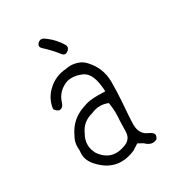

<svg xmlns="http://www.w3.org/2000/svg" viewBox="-164 -806 829 895"><g transform="rotate(-30 250.0 -358.0)"><path d="M315.9 -275.4Q319.8 -249.5 319.8 -227.1Q319.8 -204.6 317.9 -185.5Q316.9 -158.7 316.4 -127.4Q315.9 -103.5 301.3 -88.9Q291 -78.6 273.9 -73.2Q250.5 -64.5 229.5 -64.5Q180.2 -64.5 146 -112.3Q131.3 -138.2 131.3 -164.1Q131.3 -190.9 146.5 -216.8Q168.5 -267.6 224.1 -281.2Q248 -292 271.5 -292Q289.1 -292 307.1 -286.1L314.5 -283.2ZM77.1 -399.4Q76.2 -395 76.2 -392.6Q76.2 -390.1 76.2 -389.2Q76.2 -388.2 76.7 -387.2Q77.1 -386.2 77.6 -385.3Q79.1 -382.3 83 -378.9Q92.8 -369.6 101.1 -369.6Q108.4 -369.6 116.7 -376.5Q122.1 -383.3 125 -390.6Q133.3 -420.9 153.8 -441.4Q171.4 -459 198.2 -468.8Q210.4 -471.7 223.1 -471.7Q247.6 -471.7 274.9 -460.4Q286.1 -456.1 294.9 -447.3Q309.1 -433.1 316.7 -409.7Q324.2 -386.2 326.7 -353.5L327.6 -338.9Q300.3 -339.8 289.1 -339.8Q239.3 -339.8 215.3 -329.6Q167 -315.4 135.7 -284.2Q115.2 -263.7 101.6 -234.9Q85.4 -208 85.4 -178.7Q85.4 -170.9 86.4 -161.1Q85 -150.9 85 -143.1Q85 -106.9 111.3 -77.1Q164.1 -17.1 230 -17.1Q264.2 -17.1 302.2 -33.2L335.4 -54.2L361.3 -40L362.8 -38.6Q381.8 -20 400.9 -20Q411.1 -20 422.4 -25.9Q429.7 -36.6 429.7 -44.2Q429.7 -51.8 423.8 -57.6Q418 -63.5 406.2 -68.8Q392.6 -74.2 383.3 -83.5Q363.3 -103.5 363.3 -139.6Q363.3 -164.1 370.6 -255.9Q374.5 -310.1 374.5 -365.2Q373.5 -438 324.2 -491.2Q320.8 -494.6 319.3 -496.1Q304.7 -511.2 283.7 -517.6Q265.1 -523.9 246.6 -523.9Q234.4 -523.9 220.7 -521Q160.6 -517.1 118.2 -475.1Q85.9 -443.4 77.1 -399.4ZM278.8 -607.4Q278.8 -613.3 274.9 -620.1Q250.5 -659.2 217.3 -684.6Q211.9 -689 204.8 -693.8Q197.8 -698.7 190.4 -698.7Q182.1 -698.7 172.9 -691.4Q165 -682.6 165 -675.8Q165 -668.5 173.8 -660.2Q205.1 -631.8 231.4 -599.6Q242.2 -582.5 252.9 -582.5Q260.7 -582.5 271 -590.8Q278.8 -599.6 278.8 -607.4ZM224.1 -281.2 222.7 -280.3Q223.6 -280.8 224.1 -281.2ZM146.5 -216.8 146 -216.3Q146 -216.3 146.5 -216.8ZM273.9 -73.2 274.4 -73.7Q273.9 -73.7 273.9 -73.2ZM317.9 -185.5V-186Q317.9 -186 317.9 -185.5Z"/></g></svg>

Font: NaikaiFont
Style: ExtraLight
Weight: 200
Version: Version 1.89